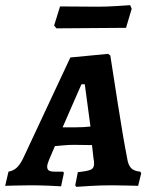

<svg xmlns="http://www.w3.org/2000/svg" viewBox="-42 -719 587 745"><path d="M502 -53 506 -47 494 2Q483 2 453.5 1Q424 0 393 0Q350 0 308 2.5Q266 5 254 6L250 0L260 -51Q299 -55 311 -61Q323 -67 323 -83Q323 -95 321 -103L315 -156L245 -157Q225 -157 204 -155Q183 -153 171 -152L148 -98Q141 -81 141 -72Q141 -62 147.5 -57.5Q154 -53 170 -53H203L206 -48L195 4Q184 3 146.5 1.5Q109 0 77 0Q43 0 15 1Q-13 2 -22 2L-9 -53Q9 -56 22 -67.5Q35 -79 47 -103L231 -496L377 -510L386 -504Q393 -459 414.5 -321Q436 -183 451 -107Q455 -79 466.5 -67Q478 -55 502 -53ZM253 -225Q282 -225 309 -228L287 -392H274L201 -225ZM447 -611 311 -610 177 -609 168 -620 191 -694 339 -693Q370 -693 410.5 -695.5Q451 -698 463 -699L469 -685Z"/></svg>

Font: Alegreya SC
Style: Bold Italic
Weight: 700
Italic angle: -7°
Designer: Juan Pablo del Peral
Foundry: Huerta Tipografica
Version: Version 2.007; ttfautohint (v1.6)